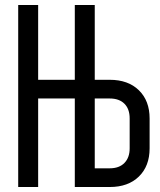

<svg xmlns="http://www.w3.org/2000/svg" viewBox="-20 -750 640 770"><path d="M53 0V-730H133V-430H280V-730H360V-430H420Q494 -430 537 -388Q580 -346 580 -275V-155Q580 -84 537 -42Q494 0 420 0H280V-355H133V0ZM360 -75H420Q458 -75 479 -96.5Q500 -118 500 -155V-275Q500 -313 479 -334Q458 -355 420 -355H360Z"/></svg>

Font: JetBrains Mono NL
Style: Regular
Weight: 400
Monospace: yes
Designer: Philipp Nurullin, Konstantin Bulenkov
Foundry: JetBrains
Version: Version 2.305; ttfautohint (v1.8.4.7-5d5b)